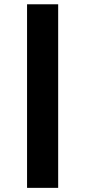

<svg xmlns="http://www.w3.org/2000/svg" viewBox="-20 -821 401 904"><path d="M107.4 63.5V-800.8H253.9V63.5Z"/></svg>

Font: Klaudia
Style: Bold
Weight: 700
Designer: Wojciech Kalinowski "wmk69" (wmk69@o2.pl)
Foundry: Wojciech Kalinowski "wmk69" (wmk69@o2.pl)
Version: Version 3.1.0; 2021-05-10